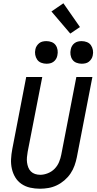

<svg xmlns="http://www.w3.org/2000/svg" viewBox="-20 -1140 590 1172"><path d="M224 12Q193 12 164 5.5Q135 -1 111.5 -17Q88 -33 73.5 -57Q59 -81 52.5 -109.5Q46 -138 47.5 -168.5Q49 -199 55 -230L140 -670H238L149 -214Q146 -197 144.5 -180.5Q143 -164 145 -148.5Q147 -133 152.5 -118.5Q158 -104 168.5 -93.5Q179 -83 194 -78Q209 -73 226 -73Q248 -73 272 -82.5Q296 -92 313.5 -110Q331 -128 340.5 -151Q350 -174 354 -196L446 -670H544L449 -180Q444 -155 435 -129.5Q426 -104 410.5 -81Q395 -58 373.5 -39.5Q352 -21 327 -9Q302 3 275.5 7.5Q249 12 224 12ZM479 -751Q462 -751 446.5 -757Q431 -763 422 -776Q413 -789 410.5 -805.5Q408 -822 412 -839Q414 -850 420 -860Q426 -870 435.5 -877Q445 -884 456 -886.5Q467 -889 478 -889Q495 -889 510.5 -883Q526 -877 535 -864Q544 -851 547 -834.5Q550 -818 546 -801Q544 -790 537.5 -780Q531 -770 522 -763Q513 -756 501.5 -753.5Q490 -751 479 -751ZM264 -751Q247 -751 231.5 -757Q216 -763 207 -776Q198 -789 195 -805.5Q192 -822 196 -839Q198 -850 204.5 -860Q211 -870 220 -877Q229 -884 240.5 -886.5Q252 -889 263 -889Q280 -889 295.5 -883Q311 -877 320 -864Q329 -851 331.5 -834.5Q334 -818 330 -801Q328 -790 322 -780Q316 -770 306.5 -763Q297 -756 286 -753.5Q275 -751 264 -751ZM409 -935 294 -1070 367 -1120 468 -975Z"/></svg>

Font: Lode Dark Term
Style: Bold Italic
Weight: 700
Italic angle: -11°
Monospace: yes
Designer: Belleve Invis
Foundry: Belleve Invis
Version: Version 29.2.0